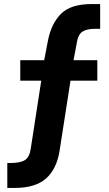

<svg xmlns="http://www.w3.org/2000/svg" viewBox="-20 -736 538 947"><path d="M16 191V68H31Q80 68 103 53.5Q126 39 132 -5L189 -374L208 -338H80V-439H224L193 -413L216 -533Q232 -618 280 -667Q328 -716 432 -716H474V-594H449Q408 -594 386 -579.5Q364 -565 358 -520L338 -414L324 -439H460V-338H308L333 -372L274 7Q260 97 207.5 144Q155 191 52 191Z"/></svg>

Font: Nunito Sans 7pt Condensed ExtraBold
Style: Regular
Weight: 800
Width: 3
Designer: Vernon Adams
Foundry: Vernon Adams
Version: Version 3.101;gftools[0.9.27]